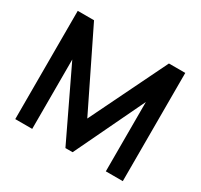

<svg xmlns="http://www.w3.org/2000/svg" viewBox="-150 -913 1155 1106"><g transform="rotate(30 427.5 -360.0)"><path d="M70 0V-720H178.3L427.7 -210.2L676.5 -720H785.2V-0.2H672.3V-461.5L451.5 0H403.7L182.8 -461.5V0Z"/></g></svg>

Font: Manrope
Style: Regular
Weight: 400
Designer: Mikhail Sharanda
Foundry: Mikhail Sharanda
Version: Version 4.503